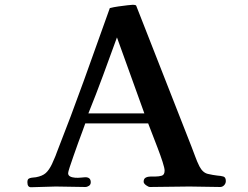

<svg xmlns="http://www.w3.org/2000/svg" viewBox="-20 -779 1040 806"><path d="M586 -303 471 -622Q442 -542 412.5 -462Q383 -382 351 -303ZM928 -19Q928 -9 921 -1.5Q914 6 904 6Q874 6 839.5 5Q805 4 775 4Q734 4 692.5 5Q651 6 610 6Q603 6 593 -1.5Q583 -9 583 -16Q583 -29 592 -33.5Q601 -38 613 -38Q625 -38 633 -38Q647 -38 659 -41.5Q671 -45 671 -63Q671 -73 662.5 -99.5Q654 -126 641.5 -158.5Q629 -191 618 -219.5Q607 -248 602 -261H338Q335 -251 326.5 -229Q318 -207 308 -179Q298 -151 288.5 -124Q279 -97 272.5 -77Q266 -57 266 -52Q266 -43 274 -38.5Q282 -34 295 -33Q307 -32 320.5 -33.5Q334 -35 338 -35Q361 -35 361 -14Q361 -4 353.5 1Q346 6 338 6L214 4L110 7Q95 7 95 -14Q95 -25 100 -28.5Q105 -32 113 -33Q117 -34 122 -34Q127 -34 131 -35Q158 -40 172 -52.5Q186 -65 198 -90Q203 -102 208.5 -114Q214 -126 218 -138Q277 -288 332 -440.5Q387 -593 441 -745Q456 -749 477 -752Q498 -755 516 -757Q534 -759 538 -759Q542 -759 547 -758Q552 -757 553 -752L784 -163Q792 -143 799.5 -122Q807 -101 817 -81Q831 -54 852.5 -49Q874 -44 892 -42Q907 -41 917.5 -38Q928 -35 928 -19Z"/></svg>

Font: Kaisei Tokumin ExtraBold
Style: Regular
Weight: 800
Designer: Font-Kai, 金井和夫
Foundry: KAZUO KANAI
Version: Version 5.003